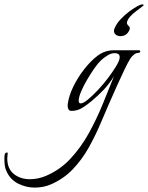

<svg xmlns="http://www.w3.org/2000/svg" viewBox="-302 -501 672 871"><path d="M-145 350Q-183 350 -218.5 332.5Q-254 315 -271 279Q-278 266 -280 251.5Q-282 237 -282 223V213Q-282 205 -280 198Q-278 191 -269 191Q-267 191 -267 193Q-267 199 -268 205Q-269 211 -269 218Q-269 264 -239.5 288Q-210 312 -166 312Q-148 312 -129 308Q-110 304 -94 297Q-30 270 17.5 219Q65 168 100.5 104Q136 40 163.5 -27.5Q191 -95 215 -155Q194 -121 169 -94.5Q144 -68 113 -42Q94 -26 71.5 -12Q49 2 23 2Q13 2 9 -4.5Q5 -11 5 -20V-27Q10 -66 30.5 -108Q51 -150 80 -187Q109 -224 139 -247Q173 -273 214 -273H329Q334 -273 334 -269Q334 -261 325 -261Q314 -261 304 -252Q294 -243 289 -235Q279 -219 263 -186Q247 -153 228 -110.5Q209 -68 190 -24.5Q171 19 155 57Q131 114 100.5 168.5Q70 223 28.5 266.5Q-13 310 -70 335Q-104 350 -145 350ZM64 -32Q76 -32 97 -49.5Q118 -67 143 -93.5Q168 -120 190 -149.5Q212 -179 226.5 -203.5Q241 -228 241 -241Q241 -252 234.5 -256Q228 -260 218 -260Q202 -260 184 -248.5Q166 -237 155 -226Q143 -215 126.5 -191.5Q110 -168 93.5 -140Q77 -112 66 -86Q55 -60 55 -44Q55 -32 64 -32ZM244 -337Q232 -337 223.5 -343.5Q215 -350 215 -361Q215 -363 215.5 -365.5Q216 -368 217 -371Q226 -393 244 -412.5Q262 -432 287 -451Q307 -465 321.5 -473Q336 -481 343 -481Q348 -481 349 -479.5Q350 -478 350 -477Q350 -476 315 -450Q282 -425 275 -404Q271 -393 280.5 -384.5Q290 -376 286 -367Q274 -337 244 -337Z"/></svg>

Font: Italianno
Style: Regular
Weight: 400
Designer: Robert E. Leuschke
Foundry: Robert E. Leuschke
Version: Version 1.100; ttfautohint (v1.8.3)